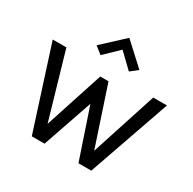

<svg xmlns="http://www.w3.org/2000/svg" viewBox="-192 -1102 1301 1297"><g transform="rotate(30 458.0 -453.0)"><path d="M12.5 -637H119L279.5 -84H253.5L415.5 -581H480L643 -89.5H619L796.5 -637H903.5L681 0H581L443.5 -408H457L316.5 0H217ZM345 -707 288.5 -751.5 455 -905.5 622.5 -751.5 566 -707 438.5 -829.5H472Z"/></g></svg>

Font: Karla Medium
Style: Regular
Weight: 500
Designer: Jonathan Pinhorn
Version: Version 2.001